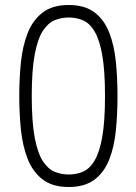

<svg xmlns="http://www.w3.org/2000/svg" viewBox="-20 -735 546 768"><path d="M255 13Q189 13 149.5 -18Q110 -49 90 -101Q70 -153 63.5 -218Q57 -283 57 -351Q57 -419 63.5 -484Q70 -549 90 -601Q110 -653 149.5 -684Q189 -715 255 -715Q319 -715 358 -685.5Q397 -656 417 -604.5Q437 -553 443.5 -487.5Q450 -422 450 -351Q450 -279 443.5 -213.5Q437 -148 417 -97Q397 -46 358 -16.5Q319 13 255 13ZM255 -37Q288 -37 314.5 -49.5Q341 -62 360 -95.5Q379 -129 389.5 -190.5Q400 -252 400 -351Q400 -450 389.5 -511.5Q379 -573 360 -606.5Q341 -640 314.5 -652.5Q288 -665 255 -665Q226 -665 199.5 -654.5Q173 -644 152 -612.5Q131 -581 119 -518Q107 -455 107 -351Q107 -246 119 -183.5Q131 -121 152 -89.5Q173 -58 199.5 -47.5Q226 -37 255 -37Z"/></svg>

Font: Zen Kurenaido
Style: Regular
Weight: 400
Designer: Yoshimichi Ohira
Foundry: Positype
Version: Version 1.001